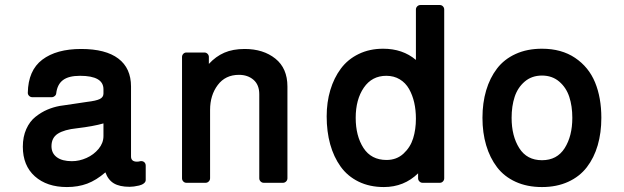

<svg xmlns="http://www.w3.org/2000/svg" viewBox="-20 -735 2511 772"><path d="M71.8 -145Q71.8 -185.1 85.7 -216.1Q99.6 -247.1 122.8 -265.4Q146 -283.7 169.9 -293.9Q193.8 -304.2 220.2 -309.1Q227.5 -310.1 242.4 -312.3Q257.3 -314.5 281.7 -318.1Q306.2 -321.8 329.1 -325.2Q366.7 -329.6 381.3 -336.9Q396 -344.2 396 -358.9V-376Q396 -430.2 301.8 -430.2Q256.3 -430.2 233.4 -413.1Q210.4 -396 206.1 -359.9Q205.6 -353.5 200.2 -348.9Q194.8 -344.2 188 -344.2H109.9Q102.5 -344.2 97.2 -349.4Q91.8 -354.5 91.8 -361.8Q93.3 -452.1 150.1 -495.1Q207 -538.1 306.2 -538.1Q404.8 -538.1 455.8 -499.5Q506.8 -460.9 506.8 -387.2V-106Q506.8 -85 530.8 -85Q538.1 -85 543.9 -86.9Q553.2 -88.4 559.6 -83.3Q565.9 -78.1 565.9 -68.8V-11.2Q565.9 -3.4 558.3 2.4Q550.8 8.3 539.3 11Q527.8 13.7 518.3 14.9Q508.8 16.1 501 16.1Q460.9 16.1 437.7 2.2Q414.6 -11.7 403.8 -42Q367.2 -10.3 330.6 3.4Q293.9 17.1 249 17.1Q168.5 17.1 120.1 -26.1Q71.8 -69.3 71.8 -145ZM289.1 -219.2Q238.3 -213.9 212.6 -197.5Q187 -181.2 187 -147Q187 -118.7 208.5 -102.8Q230 -86.9 269 -86.9Q298.8 -86.9 327.9 -99.9Q356.9 -112.8 376.5 -136.5Q396 -160.2 396 -188V-238.8Q355.5 -227.1 289.1 -219.2Z M711.9 -18.1V-505.9Q711.9 -513.2 717 -518.6Q722.2 -523.9 729.5 -523.9H801.8Q809.1 -523.9 814.5 -518.6Q819.8 -513.2 819.8 -505.9V-478Q847.7 -508.3 882.1 -523.2Q916.5 -538.1 963.9 -538.1Q1038.6 -538.1 1087.2 -499.3Q1135.7 -460.4 1135.7 -387.2V-18.1Q1135.7 -10.7 1130.4 -5.4Q1125 0 1117.7 0H1040.5Q1033.2 0 1027.8 -5.4Q1022.5 -10.7 1022.5 -18.1V-356Q1022.5 -394 999.3 -414.1Q976.1 -434.1 940.9 -434.1Q886.2 -434.1 855.5 -393.1Q824.7 -352.1 824.7 -293V-18.1Q824.7 -10.7 819.3 -5.4Q814 0 806.6 0H729.5Q722.2 0 717 -5.4Q711.9 -10.7 711.9 -18.1Z M1523.4 17.1Q1466.3 17.1 1421.9 -4.6Q1377.4 -26.4 1349.6 -65.2Q1321.8 -104 1307.6 -155Q1293.5 -206.1 1293.5 -267.1Q1293.5 -323.7 1308.1 -372.8Q1322.8 -421.9 1350.6 -459.2Q1378.4 -496.6 1422.1 -517.8Q1465.8 -539.1 1520.5 -539.1Q1599.1 -539.1 1652.3 -494.1V-696.8Q1652.3 -704.1 1657.7 -709.5Q1663.1 -714.8 1670.4 -714.8H1748.5Q1755.9 -714.8 1761 -709.5Q1766.1 -704.1 1766.1 -696.8V-18.1Q1766.1 -10.7 1761 -5.4Q1755.9 0 1748.5 0H1679.2Q1671.9 0 1666.5 -5.4Q1661.1 -10.7 1661.1 -18.1V-38.1Q1604.5 17.1 1523.4 17.1ZM1410.2 -261.2Q1410.2 -188.5 1441.4 -140.1Q1472.7 -91.8 1534.2 -91.8Q1574.7 -91.8 1602.3 -117.2Q1629.9 -142.6 1641.1 -178.5Q1652.3 -214.4 1652.3 -257.8Q1652.3 -292.5 1645.5 -322.5Q1638.7 -352.5 1624.8 -377.2Q1610.8 -401.9 1587.4 -416Q1564 -430.2 1533.2 -430.2Q1475.6 -430.2 1442.9 -382.6Q1410.2 -335 1410.2 -261.2Z M2159.2 -539.1Q2237.8 -539.1 2292.5 -502.2Q2347.2 -465.3 2372.6 -403.8Q2397.9 -342.3 2397.9 -261.2Q2397.9 -201.2 2383.3 -150.9Q2368.7 -100.6 2339.6 -62.7Q2310.5 -24.9 2264.4 -3.9Q2218.3 17.1 2159.2 17.1Q2099.6 17.1 2053.5 -3.9Q2007.3 -24.9 1978.5 -62.7Q1949.7 -100.6 1934.8 -150.9Q1919.9 -201.2 1919.9 -261.2Q1919.9 -321.3 1934.8 -371.6Q1949.7 -421.9 1978.5 -459.5Q2007.3 -497.1 2053.5 -518.1Q2099.6 -539.1 2159.2 -539.1ZM2037.1 -261.2Q2037.1 -188 2067.9 -139.4Q2098.6 -90.8 2159.2 -90.8Q2219.7 -90.8 2250.5 -139.4Q2281.2 -188 2281.2 -261.2Q2281.2 -308.1 2269 -345.5Q2256.8 -382.8 2228.5 -407Q2200.2 -431.2 2159.2 -431.2Q2118.2 -431.2 2089.8 -407Q2061.5 -382.8 2049.3 -345.5Q2037.1 -308.1 2037.1 -261.2Z"/></svg>

Font: Fragment Mono
Style: Bold
Weight: 700
Designer: Wei Huang based on Nimbus Sans by URW Studio, based on Helvetica by Max Miedinger.
Foundry: Wei Huang
Version: Version 1.011